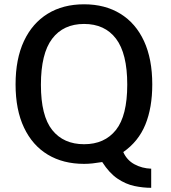

<svg xmlns="http://www.w3.org/2000/svg" viewBox="-20 -753 794 894"><path d="M52.5 -360Q52.5 -478.5 91.5 -561.8Q130.5 -645 202 -689Q273.5 -733 371.5 -733Q469 -733 540.5 -689Q612 -645 650.5 -561.8Q689 -478.5 689 -360Q689 -251.5 656.8 -172.8Q624.5 -94 554 -45Q570.5 -7.5 605.8 11.8Q641 31 684 32.5V121.5Q645.5 121.5 605.5 113Q565.5 104.5 527.2 78.8Q489 53 456 1.5Q431 5.5 411.2 7.8Q391.5 10 371.5 10Q274 10 202.5 -33Q131 -76 91.8 -158.8Q52.5 -241.5 52.5 -360ZM170.5 -358Q170.5 -213.5 223.2 -147.5Q276 -81.5 371.5 -81.5Q467 -81.5 519.8 -147.8Q572.5 -214 572.5 -359Q572.5 -504 520.2 -572.8Q468 -641.5 371.5 -641.5Q275 -641.5 222.8 -572.5Q170.5 -503.5 170.5 -358Z"/></svg>

Font: Public Sans Medium
Style: Regular
Weight: 500
Designer: The Public Sans Project Authors: Dan O. Williams and USWDS (Libre Franklin designed by Pablo Impallari and Rodrigo Fuenz
Version: Version 1.007